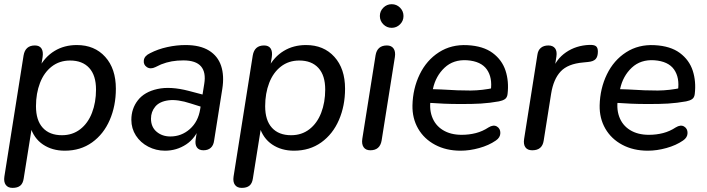

<svg xmlns="http://www.w3.org/2000/svg" viewBox="-20 -712 3383 919"><path d="M1 132.8 92.8 -446.4Q100.9 -494.4 146.9 -494.4Q168.8 -494.4 178.3 -480.1Q187.8 -465.7 184 -439.3L172.7 -369.1L167.4 -387.9Q194.6 -439.9 241 -468.1Q287.3 -496.4 347.7 -496.4Q432.5 -496.4 483.5 -439.9Q534.6 -383.5 534.6 -287.3Q534.6 -205.4 505.3 -137.7Q476.1 -70.1 420.8 -30.4Q365.4 9.3 290.1 9.3Q229.8 9.3 185.8 -20.3Q141.8 -49.9 124.8 -106.3H133.1L93.4 142.4Q89.9 166 77 176.6Q64.1 187.3 39.9 187.3Q18 187.3 7.6 172.9Q-2.9 158.6 1 132.8ZM439.6 -283.5Q439.6 -351.1 407.1 -386.7Q374.6 -422.3 315.4 -422.3Q264.7 -422.3 227.7 -393.6Q190.7 -365 171.5 -315.1Q152.2 -265.2 152.2 -203.6Q152.2 -136 184.7 -100.4Q217.2 -64.8 276.4 -64.8Q327.1 -64.8 364.1 -93.5Q401.1 -122.2 420.3 -172Q439.6 -221.9 439.6 -283.5Z M608.7 -138.4Q608.7 -192 640 -232.1Q671.3 -272.3 733.5 -286Q795.7 -299.8 883.7 -276.9L964.1 -255.7L955.3 -197.1L893.5 -216.5Q829.3 -237.6 786.3 -231.8Q743.3 -226.1 723 -201.5Q702.7 -177 702.7 -144.1Q702.7 -104.2 729.5 -81.5Q756.2 -58.8 795.3 -58.8Q848.5 -58.8 888.6 -94.2Q928.7 -129.5 938.2 -189.7L957.6 -310.6Q966.7 -365.5 942.2 -394.2Q917.7 -422.9 857.5 -422.9Q828.3 -422.9 802.3 -418.4Q776.3 -413.8 750.9 -403.7Q740.4 -398.8 723.9 -390.8Q700.3 -379.3 683 -390.7Q665.7 -402.1 668.4 -423.4Q671.1 -444.6 698.3 -457.4Q736 -476.9 780.4 -486.6Q824.8 -496.4 868.3 -496.4Q937.6 -496.4 980.2 -470.1Q1022.8 -443.9 1038.4 -396.7Q1054 -349.5 1044 -286.3L1004.9 -39.4Q1002 -16.3 988.8 -4.5Q975.6 7.3 953.7 7.3Q932.4 7.3 922.6 -6.3Q912.7 -19.9 916.6 -45.3L928.5 -121L936.6 -108.5Q916.3 -50.4 870.8 -20.6Q825.2 9.3 769.7 9.3Q726.9 9.3 689.6 -10Q652.4 -29.3 630.5 -63.1Q608.7 -97 608.7 -138.4Z M1098 132.8 1189.8 -446.4Q1197.9 -494.4 1243.9 -494.4Q1265.8 -494.4 1275.3 -480.1Q1284.8 -465.7 1281 -439.3L1269.7 -369.1L1264.4 -387.9Q1291.6 -439.9 1338 -468.1Q1384.3 -496.4 1444.7 -496.4Q1529.5 -496.4 1580.5 -439.9Q1631.6 -383.5 1631.6 -287.3Q1631.6 -205.4 1602.3 -137.7Q1573.1 -70.1 1517.8 -30.4Q1462.4 9.3 1387.1 9.3Q1326.8 9.3 1282.8 -20.3Q1238.8 -49.9 1221.8 -106.3H1230.1L1190.4 142.4Q1186.9 166 1174 176.6Q1161.1 187.3 1136.9 187.3Q1115 187.3 1104.6 172.9Q1094.1 158.6 1098 132.8ZM1536.6 -283.5Q1536.6 -351.1 1504.1 -386.7Q1471.6 -422.3 1412.4 -422.3Q1361.7 -422.3 1324.7 -393.6Q1287.7 -365 1268.5 -315.1Q1249.2 -265.2 1249.2 -203.6Q1249.2 -136 1281.7 -100.4Q1314.2 -64.8 1373.4 -64.8Q1424.1 -64.8 1461.1 -93.5Q1498.1 -122.2 1517.3 -172Q1536.6 -221.9 1536.6 -283.5Z M1714.2 -47.8 1777.7 -447.7Q1785.7 -494.4 1831.8 -494.4Q1853.7 -494.4 1863.8 -479.7Q1874 -465.1 1870.1 -439.3L1806.6 -39.4Q1798.6 7.3 1752.5 7.3Q1730.6 7.3 1720.5 -7.4Q1710.3 -22 1714.2 -47.8ZM1798.2 -635.5Q1798.2 -658.8 1814.9 -675.3Q1831.5 -691.9 1854.9 -691.9Q1878.2 -691.9 1894.8 -675.3Q1911.3 -658.6 1911.3 -635.3Q1911.3 -612 1894.7 -595.4Q1878 -578.8 1854.7 -578.8Q1831.4 -578.8 1814.8 -595.5Q1798.2 -612.1 1798.2 -635.5Z M1954.2 -207.5Q1956.1 -288.4 1988.9 -356.1Q2021.7 -423.8 2081.1 -461.9Q2140.4 -500 2217.4 -495.8Q2293 -491.9 2338 -458.5Q2383 -425.1 2399.8 -373.7Q2416.5 -322.2 2409.4 -261.9Q2407.4 -244.7 2396.5 -237.4Q2385.5 -230.1 2368.1 -226.8Q2325 -219 2281.7 -216.3Q2238.4 -213.7 2182.4 -214.2Q2145.4 -214 2105.1 -215.7Q2064.9 -217.5 2019.8 -220.6L2032.1 -285.8Q2059.6 -284.5 2091.8 -283.8Q2176 -278.3 2232.4 -278.7Q2288.8 -279.2 2346.7 -291.8L2329 -277.9Q2337.8 -340.3 2310.3 -379.5Q2282.8 -418.7 2215.8 -423.6Q2150.3 -427.8 2107.9 -388Q2065.5 -348.1 2052.3 -286.9L2043.7 -249.5Q2032.5 -196.5 2047.4 -154.6Q2062.3 -112.7 2099.4 -89.7Q2136.4 -66.7 2189.8 -66.7Q2225.3 -66.7 2257.6 -75Q2289.9 -83.3 2318.3 -102.1Q2341.7 -116.4 2358.4 -106.5Q2375.2 -96.5 2374.9 -75.1Q2374.6 -53.7 2353.4 -39.4Q2319.8 -16.2 2273.9 -3.5Q2228 9.3 2184.9 9.3Q2115.5 9.3 2062.7 -18.9Q2009.9 -47 1981.4 -96.3Q1953 -145.7 1954.2 -207.5Z M2488.6 -46.6 2552.1 -449Q2555 -471.5 2568.7 -482.9Q2582.4 -494.4 2604.9 -494.4Q2626.4 -494.4 2636.8 -480.7Q2647.1 -467 2643.2 -441.2L2632 -370.6H2621.6Q2641 -428.6 2689.2 -461.6Q2737.4 -494.6 2801.1 -497.1Q2824.3 -497.8 2833 -490.5Q2841.7 -483.2 2841.7 -465.1Q2841.7 -440.7 2830.8 -429.1Q2819.8 -417.5 2793.9 -415.3L2771.3 -413Q2698 -406.7 2663.6 -369.9Q2629.1 -333.1 2618 -263.7L2582.2 -38.2Q2578.7 -15.7 2565.2 -4.2Q2551.7 7.3 2527.5 7.3Q2505 7.3 2494.9 -6.8Q2484.7 -20.8 2488.6 -46.6Z M2850.2 -207.5Q2852.1 -288.4 2884.9 -356.1Q2917.7 -423.8 2977.1 -461.9Q3036.4 -500 3113.4 -495.8Q3189 -491.9 3234 -458.5Q3279 -425.1 3295.8 -373.7Q3312.5 -322.2 3305.4 -261.9Q3303.4 -244.7 3292.5 -237.4Q3281.5 -230.1 3264.1 -226.8Q3221 -219 3177.7 -216.3Q3134.4 -213.7 3078.4 -214.2Q3041.4 -214 3001.1 -215.7Q2960.9 -217.5 2915.8 -220.6L2928.1 -285.8Q2955.6 -284.5 2987.8 -283.8Q3072 -278.3 3128.4 -278.7Q3184.8 -279.2 3242.7 -291.8L3225 -277.9Q3233.8 -340.3 3206.3 -379.5Q3178.8 -418.7 3111.8 -423.6Q3046.3 -427.8 3003.9 -388Q2961.5 -348.1 2948.3 -286.9L2939.7 -249.5Q2928.5 -196.5 2943.4 -154.6Q2958.3 -112.7 2995.4 -89.7Q3032.4 -66.7 3085.8 -66.7Q3121.3 -66.7 3153.6 -75Q3185.9 -83.3 3214.3 -102.1Q3237.7 -116.4 3254.4 -106.5Q3271.2 -96.5 3270.9 -75.1Q3270.6 -53.7 3249.4 -39.4Q3215.8 -16.2 3169.9 -3.5Q3124 9.3 3080.9 9.3Q3011.5 9.3 2958.7 -18.9Q2905.9 -47 2877.4 -96.3Q2849 -145.7 2850.2 -207.5Z"/></svg>

Font: SN Pro Thin
Style: Italic
Weight: 200
Italic angle: -9°
Designer: Tobias Whetton
Foundry: Supernotes
Version: Version 1.003;Glyphs 3.3 (3324)